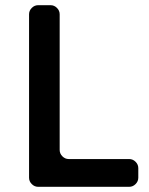

<svg xmlns="http://www.w3.org/2000/svg" viewBox="-20 -720 574 740"><path d="M210 -142Q210 -128 220.5 -117.5Q231 -107 245 -107H478Q492 -107 502.5 -96.5Q513 -86 513 -72V-35Q513 -21 502.5 -10.5Q492 0 478 0H127Q113 0 102.5 -10.5Q92 -21 92 -35V-665Q92 -679 102.5 -689.5Q113 -700 127 -700H175Q189 -700 199.5 -689.5Q210 -679 210 -665Z"/></svg>

Font: Trueno
Style: Round
Weight: 400
Designer: Julieta Ulanovsky, Jasper
Foundry: Julieta Ulanovsky, Cannot Into Space Fonts
Version: Version 3.001